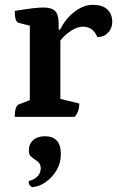

<svg xmlns="http://www.w3.org/2000/svg" viewBox="-20 -482 483 792"><path d="M41 0Q41 -44 57 -51L103 -69V-376L56 -388Q41 -392 41 -437Q90 -445 116 -448Q142 -451 159 -451Q194 -451 208 -436Q222 -421 222 -384V-360H228Q251 -406 288 -434Q325 -462 361 -462Q403 -462 423 -443Q443 -424 443 -391Q443 -365 425.5 -347Q408 -329 382 -329Q370 -354 355.5 -363Q341 -372 322 -372Q300 -372 274.5 -356Q249 -340 229 -315V-74L307 -55Q307 -22 288 0ZM112 290Q106 286 102 281Q98 276 98 265Q124 258 136 244Q148 230 148 212Q148 194 135.5 184.5Q123 175 110.5 166Q98 157 99 138Q99 112 117 96Q135 80 165 80Q231 80 231 153Q231 191 212.5 221.5Q194 252 166.5 270.5Q139 289 112 290Z"/></svg>

Font: Petrona
Style: Bold
Weight: 700
Designer: Ringo R. Seeber
Foundry: Ringo R. Seeber
Version: Version 2.001; ttfautohint (v1.8.3)